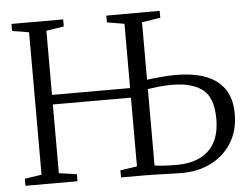

<svg xmlns="http://www.w3.org/2000/svg" viewBox="-52 -809 1130 878"><g transform="rotate(-5 512.5 -370.0)"><path d="M749.5 4Q737.5 4 715.2 3.5Q693 3 667 2Q641 1 617 0.5Q593 0 577 0H469V-32.5L546 -44V-359.5H187.5V-44L269.5 -32.5V0H30.5V-32.5L108 -44V-698L31 -710.5V-743H268.5V-710.5L187.5 -698V-403.5H546V-698.5L466.5 -712V-743L711.5 -743.5V-712L626.5 -698.5V-435Q661.5 -439 693.2 -442Q725 -445 758 -445Q840.5 -445 897 -423.2Q953.5 -401.5 983 -357.2Q1012.5 -313 1012.5 -245Q1012.5 -168.5 978 -112.8Q943.5 -57 884.2 -26.5Q825 4 749.5 4ZM727 -35Q791 -35 835.2 -56.5Q879.5 -78 903 -121Q926.5 -164 926.5 -228.5Q926.5 -326.5 878 -364Q829.5 -401.5 739.5 -401.5Q707.5 -401.5 681 -398.8Q654.5 -396 626.5 -392V-41Q640 -38.5 667 -36.8Q694 -35 727 -35Z"/></g></svg>

Font: Merriweather 72pt Light
Style: Regular
Weight: 300
Version: Version 2.100